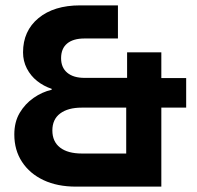

<svg xmlns="http://www.w3.org/2000/svg" viewBox="-20 -695 733 715"><path d="M263.3 0Q193.3 0 142.1 -24.2Q90.8 -48.3 62.1 -92.1Q33.3 -135.8 33.3 -194.2Q33.3 -240.8 53.3 -274.6Q73.3 -308.3 105 -330.4Q136.7 -352.5 172.5 -360.8V-364.2Q142.5 -374.2 118.3 -393.3Q94.2 -412.5 80 -440Q65.8 -467.5 65.8 -500Q65.8 -580 123.3 -627.5Q180.8 -675 278.3 -675H419.2V-551.7H295Q252.5 -551.7 230 -532.9Q207.5 -514.2 207.5 -478.3Q207.5 -443.3 230.4 -424.2Q253.3 -405 295 -405H453.3V-500H580.8V-404.2H673.3V-294.2H580.8V0ZM285 -123.3H450V-294.2H284.2Q233.3 -294.2 204.2 -272.5Q175 -250.8 175 -209.2Q175 -167.5 203.8 -145.4Q232.5 -123.3 285 -123.3Z"/></svg>

Font: Funnel Display
Style: Bold
Weight: 700
Designer: NORD ID, Kristian Moeller
Foundry: Dicotype
Version: Version 1.000